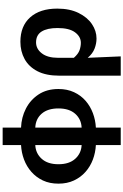

<svg xmlns="http://www.w3.org/2000/svg" viewBox="245 -996 952 1483"><g transform="rotate(-90 721.5 -255.0)"><path d="M342 -101V-459Q278 -456 236 -409.5Q194 -363 194 -280Q194 -197 236 -150.5Q278 -104 342 -101ZM342 201V9Q284 6 230.5 -14Q177 -34 135 -71Q93 -108 68.5 -160.5Q44 -213 44 -280Q44 -348 68.5 -400Q93 -452 135 -489Q177 -526 230.5 -546Q284 -566 342 -569V-711H477V-569Q556 -566 623.5 -531.5Q691 -497 733 -433.5Q775 -370 775 -280Q775 -213 750.5 -160Q726 -107 684 -70.5Q642 -34 588.5 -14Q535 6 477 9V201ZM477 -459V-101Q542 -104 583.5 -150.5Q625 -197 625 -280Q625 -363 584.5 -409.5Q544 -456 477 -459Z M878 201V-273Q878 -376 912.5 -442.5Q947 -509 1006.5 -541.5Q1066 -574 1140 -574Q1261 -574 1328.5 -498.5Q1396 -423 1396 -289Q1396 -193 1362.5 -125Q1329 -57 1276.5 -21.5Q1224 14 1165 14Q1126 14 1087 -1Q1048 -16 1016 -54Q1019 13 1021.5 74.5Q1024 136 1027 201ZM1132 -107Q1179 -107 1212.5 -151.5Q1246 -196 1246 -287Q1246 -367 1219 -410Q1192 -453 1135 -453Q1085 -453 1050.5 -408.5Q1016 -364 1016 -283V-161Q1046 -127 1075 -117Q1104 -107 1132 -107Z"/></g></svg>

Font: Source Han Sans TC
Style: Bold
Weight: 700
Designer: Ryoko NISHIZUKA Ë•øÂ°öÊ∂ºÂ≠ê (kana, bopomofo & ideographs); Paul D. Hunt (Latin, Greek & Cyrillic); Sandoll Communicatio
Foundry: Adobe
Version: Version 2.004;hotconv 1.0.118;makeotfexe 2.5.65603